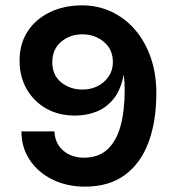

<svg xmlns="http://www.w3.org/2000/svg" viewBox="-20 -682 650 716"><path d="M297 14Q230 14 176.2 -12.2Q122.5 -38.5 91.2 -85Q60 -131.5 60 -192H183Q185 -147 215.8 -120.5Q246.5 -94 293 -94Q347.5 -94 381 -125.2Q414.5 -156.5 429.8 -213Q445 -269.5 445 -345Q445 -360 444.2 -374.2Q443.5 -388.5 441 -404Q431.5 -349 405 -315.2Q378.5 -281.5 341 -266.2Q303.5 -251 259 -251Q199 -251 152.5 -277.2Q106 -303.5 79.5 -349.8Q53 -396 53 -456Q53 -518.5 82.8 -564.5Q112.5 -610.5 165.5 -636.2Q218.5 -662 287 -662Q345 -662 395.2 -638.5Q445.5 -615 483 -571.8Q520.5 -528.5 541.8 -468.5Q563 -408.5 563 -335Q563 -228.5 533.5 -150.2Q504 -72 445 -29Q386 14 297 14ZM288 -348Q319 -348 344.5 -361Q370 -374 385.5 -397.2Q401 -420.5 401 -450Q401 -498 367.2 -526Q333.5 -554 287 -554Q240.5 -554 207.8 -526Q175 -498 175 -450Q175 -402 208 -375Q241 -348 288 -348Z"/></svg>

Font: Karla ExtraLight
Style: Bold
Weight: 700
Version: Version 2.001